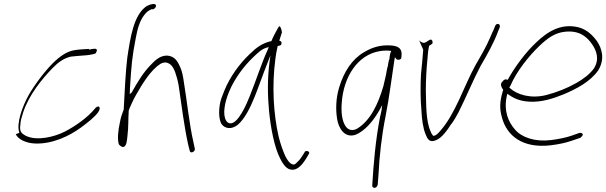

<svg xmlns="http://www.w3.org/2000/svg" viewBox="-20 -690 3000 950"><path d="M58 -26C69 -1 108 18 152 20C238 24 324 -17 382 -60C412 -82 450 -112 466 -135C474 -148 476 -158 470 -161V-162C465 -166 454 -159 451 -154L450 -153C414 -109 355 -67 301 -39C250 -13 163 9 108 -18C86 -30 75 -39 81 -75C81 -90 87 -110 94 -132C122 -219 188 -300 241 -354C268 -382 296 -402 331 -410H332C343 -411 353 -412 362 -413C381 -415 412 -416 426 -419C440 -422 451 -423 455 -428V-429C465 -447 457 -451 439 -448H438C425 -445 420 -443 419 -448C394 -446 375 -446 350 -442C310 -436 276 -411 242 -378C202 -338 151 -271 121 -218C91 -164 59 -77 76 -33ZM484 -142H485Z M610 -406C603 -357 595 -213 592 -146L591 -145C583 -125 577 -106 574 -88C564 -44 560 -2 568 24C573 31 586 41 594 36C606 29 608 9 611 -21V-22C616 -57 614 -101 617 -143L618 -146C619 -148 620 -149 620 -151V-152L632 -179C638 -193 646 -208 654 -222C685 -276 725 -343 774 -374C782 -379 791 -381 799 -381H800C826 -377 837 -357 846 -335C852 -318 859 -295 864 -267C877 -178 892 -59 911 25L919 57C923 72 947 60 944 46L937 13C917 -73 905 -192 890 -282C886 -312 881 -336 873 -355C859 -387 845 -412 807 -415C773 -415 750 -395 724 -367C690 -332 662 -287 632 -233L630 -231L622 -224L623 -252C630 -366 633 -405 652 -503C660 -546 671 -587 694 -616C707 -633 715 -637 727 -643L729 -644H737C745 -646 752 -654 752 -662C751 -678 719 -667 706 -660C641 -617 625 -504 610 -406ZM806 -412Z M1068 -175C1061 -135 1064 -95 1077 -75C1094 -53 1126 -48 1157 -73C1190 -101 1218 -156 1240 -211C1262 -266 1282 -325 1304 -380L1318 -416L1313 -379C1303 -297 1304 -219 1311 -143C1319 -60 1337 39 1367 96C1381 125 1396 141 1411 147C1448 160 1475 126 1495 94L1508 72C1517 58 1493 53 1488 61V62L1474 84C1466 97 1456 108 1447 116C1439 125 1431 126 1425 122C1413 118 1402 103 1391 81C1380 56 1368 24 1358 -17C1334 -124 1324 -263 1343 -402C1345 -421 1349 -438 1352 -453L1354 -462C1362 -464 1371 -465 1372 -471V-472C1375 -481 1372 -486 1362 -489C1367 -506 1371 -518 1375 -530C1372 -555 1364 -561 1361 -560C1360 -559 1358 -556 1354 -549C1348 -539 1330 -505 1323 -487L1322 -486C1319 -485 1317 -485 1315 -485C1273 -473 1249 -455 1215 -422C1168 -378 1117 -310 1089 -239C1079 -215 1071 -193 1068 -175ZM1113 -235C1140 -301 1187 -363 1232 -406C1256 -428 1274 -450 1310 -457L1305 -445C1273 -375 1247 -291 1216 -215C1202 -179 1157 -72 1116 -80C1110 -81 1103 -86 1099 -93C1080 -124 1092 -184 1113 -235ZM1495 94Z M1658 -257C1641 -202 1641 -143 1648 -102C1654 -58 1685 -3 1741 -24C1746 -26 1751 -29 1757 -32C1797 -56 1831 -98 1858 -146L1871 -170L1868 -146C1866 -135 1864 -125 1861 -114C1838 2 1828 124 1822 225C1819 245 1846 244 1849 223C1850 209 1851 203 1853 171C1857 86 1868 -17 1888 -116C1907 -213 1917 -301 1931 -390L1934 -407L1942 -397C1950 -391 1966 -395 1966 -406L1967 -418C1969 -450 1951 -462 1916 -465C1861 -469 1820 -455 1780 -431C1722 -397 1682 -336 1658 -257ZM1671 -182C1680 -311 1750 -419 1859 -437C1878 -440 1898 -441 1916 -438L1912 -429C1912 -428 1909 -419 1907 -404V-403L1908 -401L1907 -398C1905 -395 1904 -392 1904 -391C1902 -384 1901 -375 1899 -362L1898 -361C1895 -350 1893 -337 1890 -320L1877 -264C1851 -175 1813 -94 1748 -54C1724 -40 1703 -47 1691 -64C1672 -90 1667 -136 1671 -182Z M2074 -444C2072 -408 2067 -365 2063 -323C2060 -267 2060 -199 2065 -146C2067 -100 2073 -56 2086 -25C2095 -2 2105 18 2139 3C2166 -8 2193 -45 2213 -77H2214C2227 -95 2238 -114 2249 -135C2285 -206 2319 -290 2357 -362C2389 -417 2425 -480 2446 -539L2452 -553C2454 -559 2454 -561 2453 -564C2450 -573 2440 -574 2434 -568C2432 -566 2430 -562 2428 -557L2423 -544C2419 -535 2412 -522 2405 -504C2387 -461 2359 -413 2334 -370C2275 -264 2235 -129 2158 -42C2150 -33 2138 -18 2124 -18H2122V-20C2119 -23 2114 -30 2111 -39C2087 -90 2089 -172 2087 -242C2087 -295 2090 -348 2095 -398C2097 -422 2098 -439 2102 -457L2103 -463C2109 -468 2119 -472 2120 -476C2122 -485 2118 -494 2111 -494C2107 -494 2105 -493 2102 -490H2101C2085 -479 2075 -470 2054 -490Z M2464 -285C2454 -272 2461 -257 2469 -247L2470 -245L2468 -240C2451 -183 2452 -149 2464 -107C2488 -19 2565 45 2704 29C2746 24 2781 16 2810 6L2851 -8C2854 -10 2858 -13 2861 -18C2869 -27 2857 -35 2846 -32L2806 -18C2779 -9 2746 -2 2707 3C2627 13 2562 -10 2529 -48C2495 -86 2471 -142 2488 -217L2490 -226C2518 -206 2548 -190 2598 -187C2659 -183 2719 -203 2768 -223C2833 -250 2902 -287 2940 -342C2975 -399 2957 -452 2934 -486C2912 -516 2884 -544 2842 -555C2755 -576 2688 -533 2632 -479C2582 -432 2529 -362 2492 -295C2480 -300 2474 -297 2465 -285ZM2500 -256 2506 -267C2537 -339 2598 -414 2648 -462C2687 -499 2724 -528 2776 -533C2849 -541 2887 -505 2911 -469C2928 -444 2949 -400 2919 -352C2898 -322 2863 -297 2831 -279C2787 -254 2737 -234 2684 -220C2606 -200 2538 -222 2503 -254ZM2940 -342Z"/></svg>

Font: Stray Cat
Style: LtObl
Weight: 300
Version: Version 1.0